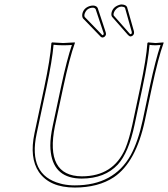

<svg xmlns="http://www.w3.org/2000/svg" viewBox="-20 -840 761 870"><path d="M615.7 -444.8Q643.1 -574.2 647.9 -645L650.9 -647.9Q652.8 -647.9 685.1 -645Q685.1 -645 720.7 -647.9L721.2 -645Q696.8 -577.6 668.5 -444.8L636.7 -294.9Q596.2 -104.5 496.1 -37.1Q425.3 9.8 318.8 9.8Q205.1 9.8 156.2 -60.5Q112.8 -125 136.2 -235.8L180.7 -444.8Q208 -574.2 212.9 -645L215.8 -647.9Q217.8 -647.9 266.1 -645L318.8 -647.9L319.3 -645Q294.9 -577.6 266.6 -444.8L229 -269Q183.1 -42.5 350.6 -41Q493.7 -41 547.9 -167Q564.9 -207.5 580.1 -276.9ZM485.4 -782.2Q490.7 -807.6 519 -817.4Q525.9 -819.8 531.2 -819.8Q550.8 -818.8 555.7 -808.1L586.9 -698.2Q587.9 -693.4 586.9 -687Q583 -676.3 571.3 -674.8Q564.9 -675.8 559.1 -682.6L488.3 -763.2Q482.9 -770 485.4 -782.2ZM353 -776.9Q358.4 -802.7 384.8 -812Q393.1 -814.9 402.3 -814.9Q418 -814 422.9 -803.2L459 -693.8Q460.9 -686.5 460 -683.1Q456.5 -671.4 444.3 -669.9Q439.5 -670.9 437 -672.9L356 -756.8Q351.1 -764.6 353 -776.9ZM625.5 -442.9 589.8 -274.9Q563 -147.9 513.7 -94.2Q454.6 -31.2 350.6 -30.8Q226.6 -30.8 210.4 -147.5Q208 -164.1 208 -180.7Q208 -219.2 219.2 -271L256.8 -447.3Q283.2 -570.8 305.7 -636.2Q287.1 -634.8 266.1 -634.8Q240.7 -634.8 222.7 -637.2Q216.8 -566.4 190.4 -442.9L146 -233.9Q106 -46.9 253.4 -8.3Q259.3 -6.8 264.6 -5.4Q291 0 318.8 0Q496.1 0 572.3 -137.2Q606 -198.7 627 -296.9L658.7 -447.3Q685.1 -570.3 707.5 -636.2Q696.3 -635.3 685.1 -634.8Q669.4 -634.8 657.7 -636.7Q651.4 -565.9 625.5 -442.9ZM495.1 -779.8Q493.7 -772.9 495.1 -770L566.4 -689Q569.8 -685.1 571.3 -685.1Q575.2 -686 577.1 -689Q577.6 -691.9 577.1 -695.3L546.4 -804.7Q541.5 -809.6 531.2 -810.1Q513.7 -810.1 500.5 -792Q496.6 -785.6 495.1 -779.8ZM362.8 -774.9Q361.3 -767.6 363.8 -763.2L444.3 -680.2Q448.2 -682.1 450.2 -685.1Q449.7 -688 449.2 -690.9L413.1 -799.3Q408.7 -804.7 402.3 -805.2Q374.5 -805.2 364.3 -779.8Q363.3 -776.9 362.8 -774.9Z"/></svg>

Font: Linux Biolinum Outline O
Style: Italic
Weight: 400
Italic angle: -12°
Designer: Philipp H. Poll
Foundry: Philipp H. Poll
Version: Version 0.6.2